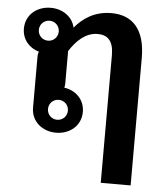

<svg xmlns="http://www.w3.org/2000/svg" viewBox="-51 -554 695 800"><g transform="rotate(5 296.0 -154.0)"><path d="M129.2 -454.2C152.5 -454.2 170.8 -435.8 170.8 -412.5C170.8 -389.2 152.5 -370.8 129.2 -370.8C105.8 -370.8 87.5 -389.2 87.5 -412.5C87.5 -435.8 105.8 -454.2 129.2 -454.2ZM195.8 -129.2C219.2 -129.2 237.5 -110.8 237.5 -87.5C237.5 -64.2 219.2 -45.8 195.8 -45.8C172.5 -45.8 154.2 -64.2 154.2 -87.5C154.2 -110.8 172.5 -129.2 195.8 -129.2ZM95.8 -321.7C93.3 -316.7 91.7 -310 91.7 -300V-250V-87.5C91.7 -29.2 139.2 8.3 195.8 8.3C252.5 8.3 300 -29.2 300 -87.5C300 -139.2 262.5 -175 214.2 -181.7C215.8 -186.7 216.7 -192.5 216.7 -200V-250V-335C243.3 -376.7 281.7 -416.7 333.3 -416.7C375.8 -416.7 400 -393.3 400 -333.3V200H525V-333.3C525 -453.3 470.8 -508.3 383.3 -508.3C310.8 -508.3 262.5 -472.5 230.8 -434.2C220.8 -480 178.3 -508.3 129.2 -508.3C72.5 -508.3 25 -470.8 25 -412.5C25 -366.7 55 -333.3 95.8 -321.7Z"/></g></svg>

Font: BoonHome
Style: Bold
Weight: 700
Designer: Sungsit Sawaiwan
Foundry: Sungsit Sawaiwan
Version: Version 0.2